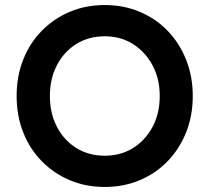

<svg xmlns="http://www.w3.org/2000/svg" viewBox="-20 -732 831 762"><path d="M396 10Q320 10 256.5 -17Q193 -44 145.5 -92.5Q98 -141 72 -207Q46 -273 46 -351Q46 -429 72 -495Q98 -561 145.5 -609.5Q193 -658 256.5 -685Q320 -712 396 -712Q471 -712 535 -685Q599 -658 646 -609Q693 -560 719 -494Q745 -428 745 -351Q745 -273 719 -207.5Q693 -142 646 -93Q599 -44 535 -17Q471 10 396 10ZM396 -114Q459 -114 508 -144.5Q557 -175 585.5 -228.5Q614 -282 614 -351Q614 -419 585.5 -472.5Q557 -526 508 -557Q459 -588 396 -588Q332 -588 283 -557.5Q234 -527 206 -473.5Q178 -420 178 -351Q178 -282 206 -228.5Q234 -175 283 -144.5Q332 -114 396 -114Z"/></svg>

Font: Readex Pro Medium
Style: Regular
Weight: 500
Designer: Bonnie Shaver-Troup, Thomas Jockin
Foundry: Lexend
Version: Version 1.204; ttfautohint (v1.8.4.7-5d5b)